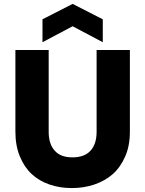

<svg xmlns="http://www.w3.org/2000/svg" viewBox="-20 -959 745 986"><path d="M230 -282.2Q230 -219.2 261.2 -185.1Q291 -150.9 352.1 -150.9Q413.6 -150.9 444.8 -185.1Q476.1 -219.2 476.1 -282.2V-702.1H647V-283.2Q647 -209.5 623 -155.8Q599.1 -100.6 559.1 -64.9Q520 -30.3 463.9 -11.2Q410.2 6.8 349.1 6.8Q287.1 6.8 234.9 -11.2Q180.7 -29.8 143.1 -64.9Q104.5 -100.6 82 -155.8Q59.1 -210.4 59.1 -283.2V-702.1H230ZM198.2 -742.2V-859.9L353 -939L507.8 -859.9V-742.2L353 -824.2Z"/></svg>

Font: PoppinsZ
Style: Bold
Weight: 700
Designer: Ninad Kale (Devanagari), Jonny Pinhorn (Latin)
Foundry: Indian Type Foundry
Version: Version 3.002;FEAKit 1.0